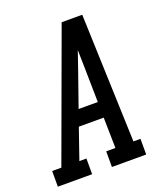

<svg xmlns="http://www.w3.org/2000/svg" viewBox="-160 -828 795 921"><g transform="rotate(-20 238.0 -367.5)"><path d="M-24 0V-80H23L263 -735H368L391 -80H427V0H252V-80H299L296 -236H169L115 -80H151V0ZM295 -316 292 -490Q291 -513 291 -536.5Q291 -560 290 -583Q282 -560 274 -536.5Q266 -513 258 -490L197 -316Z"/></g></svg>

Font: Iosevka Slab Medium
Style: Italic
Weight: 500
Italic angle: -9°
Monospace: yes
Designer: Belleve Invis
Foundry: Belleve Invis
Version: Version 11.1.0; ttfautohint (v1.8.3)